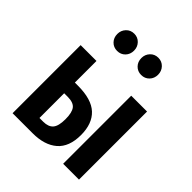

<svg xmlns="http://www.w3.org/2000/svg" viewBox="-213 -919 1055 1055"><g transform="rotate(45 315.0 -391.0)"><path d="M408 -181Q408 -89 356.5 -44.5Q305 0 213 0H57V-529H180V-361H204Q310 -361 359 -315Q408 -269 408 -181ZM450 -529H573V0H450ZM286 -182Q286 -234 269 -256Q252 -278 207 -278H180V-86H209Q249 -86 267.5 -107.5Q286 -129 286 -182ZM286 -715Q286 -686 267.5 -667Q249 -648 221 -648Q193 -648 174.5 -667Q156 -686 156 -715Q156 -743 174.5 -762.5Q193 -782 221 -782Q249 -782 267.5 -762.5Q286 -743 286 -715ZM473 -715Q473 -686 454.5 -667Q436 -648 408 -648Q380 -648 361.5 -667Q343 -686 343 -715Q343 -743 361.5 -762.5Q380 -782 408 -782Q436 -782 454.5 -762.5Q473 -743 473 -715Z"/></g></svg>

Font: Fira Sans Extra Condensed Medium
Style: Regular
Weight: 500
Width: 1
Designer: Carrois Corporate & Edenspiekermann AG
Foundry: Carrois Corporate GbR & Edenspiekermann AG
Version: Version 4.203